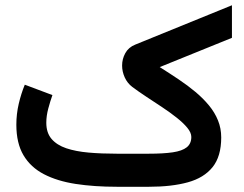

<svg xmlns="http://www.w3.org/2000/svg" viewBox="-20 -714 933 734"><path d="M549.8 0Q636.2 0 697.9 -17Q759.7 -34 792.7 -75.1Q825.7 -116.2 825.7 -188.5Q825.7 -223.3 813.4 -253.6Q801.2 -283.9 779 -310.8Q756.8 -337.8 727.3 -362.5Q697.9 -387.1 663 -410.5Q628.1 -433.9 590.6 -457.5L866.7 -569.4V-693.9L497.2 -543.5Q471.4 -533.3 459.1 -511Q446.8 -488.8 446.8 -463.5Q446.8 -440.3 456.8 -418.1Q466.9 -395.9 485.7 -381.7Q509.6 -363.8 539.4 -344.2Q569.2 -324.7 599.4 -304.6Q629.6 -284.6 655 -264.5Q680.5 -244.4 695.9 -225.7Q711.4 -206.9 711.4 -190.4Q711.4 -164.8 693.9 -150.9Q676.4 -137 640.5 -131.7Q604.6 -126.4 549.3 -126.4H426.3Q367.8 -126.4 318.7 -130.7Q269.5 -135.1 233.4 -147.2Q197.3 -159.4 177.1 -182.9Q157 -206.4 157 -244.7Q157 -270.8 164.6 -299.3Q172.3 -327.8 180.4 -350.5L74.8 -390.2Q60.8 -356.3 51.7 -317.4Q42.5 -278.4 42.5 -237.1Q42.5 -166.5 69.8 -120.5Q97.1 -74.5 147.9 -48.1Q198.7 -21.7 269.4 -10.8Q340 0 426.3 0Z"/></svg>

Font: Vazirmatn
Style: Regular
Weight: 400
Designer: Saber Rastikerdar
Foundry: Saber Rastikerdar
Version: Version 33.003;September 2, 2022;FontCreator 14.0.0.2862 64-